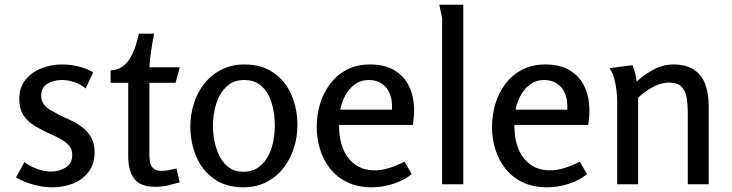

<svg xmlns="http://www.w3.org/2000/svg" viewBox="-20 -783 3111 816"><path d="M243 -509Q277 -509 312 -501Q347 -493 376 -475L344 -407Q323 -425 296 -434Q269 -443 243 -443Q208 -443 181.5 -427Q155 -411 155 -378Q155 -355 166 -340Q177 -325 195.5 -314.5Q214 -304 235 -293Q260 -282 285.5 -269.5Q311 -257 332.5 -240Q354 -223 368 -198Q382 -173 382 -136Q382 -86 356.5 -52.5Q331 -19 290.5 -3Q250 13 204 13Q164 13 123 2Q82 -9 48 -29L84 -94Q108 -76 138 -65Q168 -54 196 -54Q233 -54 260 -71.5Q287 -89 287 -124Q287 -149 272.5 -165Q258 -181 235 -193.5Q212 -206 186 -217Q156 -231 127.5 -248Q99 -265 80.5 -292Q62 -319 62 -362Q62 -411 88 -443.5Q114 -476 155.5 -492.5Q197 -509 243 -509Z M635 -640Q628 -605 622.5 -568.5Q617 -532 615 -497H744L726 -431H615V-121Q615 -103 619 -88.5Q623 -74 634 -65.5Q645 -57 666 -57Q682 -57 698 -60Q714 -63 730 -67L744 -8Q718 -1 694 5Q670 11 641 11Q577 11 551 -22.5Q525 -56 525 -118V-431H450V-484Q480 -485 500.5 -500Q521 -515 534.5 -538.5Q548 -562 556.5 -588.5Q565 -615 570 -640Z M1013 13Q940 13 889.5 -23Q839 -59 814 -118Q789 -177 789 -245Q789 -296 804 -343.5Q819 -391 849 -428.5Q879 -466 922 -487.5Q965 -509 1019 -509Q1093 -509 1143.5 -473.5Q1194 -438 1219 -379Q1244 -320 1244 -251Q1244 -200 1228.5 -152.5Q1213 -105 1184 -68Q1155 -31 1112 -9Q1069 13 1013 13ZM1014 -53Q1052 -53 1078 -71.5Q1104 -90 1119.5 -119.5Q1135 -149 1141.5 -183Q1148 -217 1148 -248Q1148 -280 1142 -314Q1136 -348 1122 -377Q1108 -406 1082 -424.5Q1056 -443 1018 -443Q980 -443 954.5 -424.5Q929 -406 913.5 -376.5Q898 -347 891.5 -313Q885 -279 885 -248Q885 -218 891.5 -184Q898 -150 912.5 -120.5Q927 -91 952 -72Q977 -53 1014 -53Z M1554 -509Q1616 -509 1657.5 -483.5Q1699 -458 1719.5 -414Q1740 -370 1740 -313Q1740 -298 1738.5 -283Q1737 -268 1735 -252H1421Q1421 -160 1462 -109.5Q1503 -59 1572 -59Q1601 -59 1632.5 -68.5Q1664 -78 1699 -96L1730 -43Q1695 -15 1649.5 -1Q1604 13 1560 13Q1501 13 1457 -8Q1413 -29 1384 -65Q1355 -101 1340.5 -147.5Q1326 -194 1326 -243Q1326 -294 1340 -341Q1354 -388 1383 -426.5Q1412 -465 1454.5 -487Q1497 -509 1554 -509ZM1547 -443Q1513 -443 1487.5 -424Q1462 -405 1447 -376Q1432 -347 1426 -317H1646Q1648 -357 1636.5 -385Q1625 -413 1602 -428Q1579 -443 1547 -443Z M1949 -763V0H1859V-706L1847 -763Z M2299 -509Q2361 -509 2402.5 -483.5Q2444 -458 2464.5 -414Q2485 -370 2485 -313Q2485 -298 2483.5 -283Q2482 -268 2480 -252H2166Q2166 -160 2207 -109.5Q2248 -59 2317 -59Q2346 -59 2377.5 -68.5Q2409 -78 2444 -96L2475 -43Q2440 -15 2394.5 -1Q2349 13 2305 13Q2246 13 2202 -8Q2158 -29 2129 -65Q2100 -101 2085.5 -147.5Q2071 -194 2071 -243Q2071 -294 2085 -341Q2099 -388 2128 -426.5Q2157 -465 2199.5 -487Q2242 -509 2299 -509ZM2292 -443Q2258 -443 2232.5 -424Q2207 -405 2192 -376Q2177 -347 2171 -317H2391Q2393 -357 2381.5 -385Q2370 -413 2347 -428Q2324 -443 2292 -443Z M2668 -506Q2675 -489 2679.5 -471Q2684 -453 2686 -436Q2716 -465 2757 -487Q2798 -509 2841 -509Q2896 -509 2929.5 -486.5Q2963 -464 2977.5 -424.5Q2992 -385 2992 -333V0H2903V-308Q2903 -338 2898.5 -366.5Q2894 -395 2877.5 -413.5Q2861 -432 2823 -432Q2800 -432 2776 -422.5Q2752 -413 2730.5 -398.5Q2709 -384 2692 -368V0H2603V-353Q2603 -372 2600 -398.5Q2597 -425 2590 -451Q2583 -477 2570 -493Z"/></svg>

Font: Rosario Medium
Style: Regular
Weight: 500
Version: Version 1.201